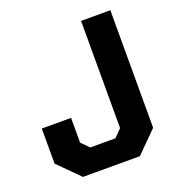

<svg xmlns="http://www.w3.org/2000/svg" viewBox="-133 -849 900 961"><g transform="rotate(-20 317.5 -368.5)"><path d="M146 0 35 -111V-298H191V-166L231 -126H364L404 -166V-737H560V-111L449 0Z"/></g></svg>

Font: Tomorrow SemiBold
Style: Regular
Weight: 600
Designer: Tony de Marco, Monica Rizzolli
Foundry: Just in Type
Version: Version 2.002